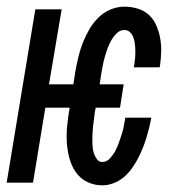

<svg xmlns="http://www.w3.org/2000/svg" viewBox="-28 -548 548 576"><path d="M279 8Q254 8 233 -2.5Q212 -13 199 -32Q186 -51 180 -74Q174 -97 172.5 -121Q171 -145 173.5 -170Q176 -195 180 -219L181 -225H108L71 0H-8L78 -520H157L119 -295H192L199 -339Q203 -360 208 -380.5Q213 -401 221 -421Q229 -441 240 -460Q251 -479 267 -495Q283 -511 303.5 -519.5Q324 -528 345 -528Q366 -528 385.5 -522Q405 -516 419 -503Q433 -490 441 -471.5Q449 -453 452.5 -433.5Q456 -414 455.5 -393Q455 -372 452 -351Q452 -350 451.5 -348.5Q451 -347 451 -346H373Q374 -347 374 -347.5Q374 -348 374 -349Q376 -360 377 -370.5Q378 -381 378 -392Q378 -403 377 -413.5Q376 -424 373 -433.5Q370 -443 363 -450.5Q356 -458 345 -458Q332 -458 322 -448Q312 -438 305.5 -426.5Q299 -415 294.5 -402.5Q290 -390 286.5 -377.5Q283 -365 280.5 -352.5Q278 -340 276 -328L271 -295H343L332 -225H259L256 -208Q255 -198 253.5 -187.5Q252 -177 251 -167Q250 -157 249.5 -146.5Q249 -136 249 -126Q249 -116 250 -106Q251 -96 254 -87Q257 -78 263 -70Q269 -62 279 -62Q292 -62 302 -73Q312 -84 318 -95.5Q324 -107 328.5 -119.5Q333 -132 337 -144.5Q341 -157 343.5 -170Q346 -183 348 -195H426Q423 -179 419 -163Q415 -147 410 -131Q405 -115 398.5 -99.5Q392 -84 384 -69Q376 -54 365.5 -40Q355 -26 341.5 -15Q328 -4 311.5 2Q295 8 279 8Z"/></svg>

Font: Iosevka SS04 Oblique
Style: Regular
Weight: 400
Italic angle: -9°
Monospace: yes
Designer: Belleve Invis
Foundry: Belleve Invis
Version: Version 19.0.0; ttfautohint (v1.8.4)